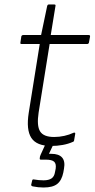

<svg xmlns="http://www.w3.org/2000/svg" viewBox="-20 -638 421 855"><path d="M208 12Q143 12 119.5 -24Q96 -60 108 -136L157 -442H76Q69 -442 71 -449L75 -476Q77 -482 84 -482H163L190 -611Q192 -618 197 -618H222Q229 -618 227 -611L206 -482H375Q382 -482 381 -475L376 -448Q374 -442 368 -442H201L152 -137Q143 -78 158.5 -53Q174 -28 221 -28Q244 -28 266.5 -33Q289 -38 308 -47Q316 -49 315 -42L310 -13Q310 -8 304 -6Q284 3 259 7.5Q234 12 208 12ZM174 197Q150 197 126 192Q118 190 119 184L123 167Q124 160 130 161Q142 163 152.5 164Q163 165 174 165Q197 165 209.5 156.5Q222 148 225 128L228 113Q231 91 221 82Q211 73 185 73H162Q156 73 157 67Q157 63 158 59Q159 55 161 51L188 -8Q191 -14 195 -14H221Q227 -14 224 -8L198 47H209Q242 47 256.5 63.5Q271 80 265 113L262 130Q255 165 235 181Q215 197 174 197Z"/></svg>

Font: Sofia Sans ExtraLight
Style: Italic
Weight: 250
Italic angle: -9°
Version: Version 4.100-B